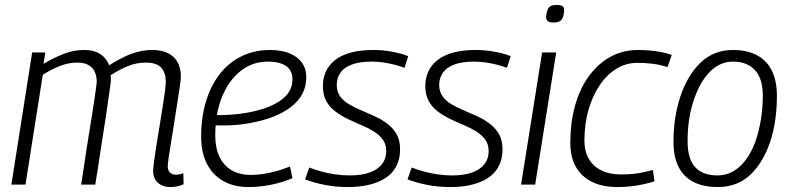

<svg xmlns="http://www.w3.org/2000/svg" viewBox="-20 -746 3197 776"><path d="M668 10Q649 10 633 2.5Q617 -5 608 -19.5Q599 -34 599 -55Q599 -66 602.5 -93Q606 -120 612 -157Q618 -194 624.5 -234Q631 -274 637 -311Q643 -348 646.5 -376Q650 -404 650 -416Q650 -451 632 -472Q614 -493 569 -493Q531 -493 496 -478.5Q461 -464 427 -442Q428 -437 428 -430Q428 -423 428 -417Q427 -408 424 -387.5Q421 -367 417 -338.5Q413 -310 408 -276Q403 -242 397 -205Q391 -168 385.5 -131.5Q380 -95 375 -61.5Q370 -28 365 0H308Q313 -29 318 -64.5Q323 -100 329 -138Q335 -176 341 -213.5Q347 -251 352.5 -285Q358 -319 362 -347Q366 -375 368.5 -393Q371 -411 371 -415Q371 -437 363.5 -454.5Q356 -472 339 -482.5Q322 -493 291 -493Q258 -493 224 -480Q190 -467 153 -444L83 0H26L110 -534H163L156 -488Q198 -513 238 -528.5Q278 -544 319 -544Q361 -544 386 -527Q411 -510 421 -482Q451 -501 479.5 -515Q508 -529 537 -536.5Q566 -544 595 -544Q635 -544 660.5 -530.5Q686 -517 698.5 -493Q711 -469 711 -437Q711 -426 707 -398Q703 -370 697 -332Q691 -294 684.5 -253Q678 -212 672 -175Q666 -138 662 -111Q658 -84 658 -74Q658 -58 666.5 -49Q675 -40 691 -40Q698 -40 705.5 -41.5Q713 -43 721 -46L722 -1Q709 5 695 7.5Q681 10 668 10Z M842 -281Q873 -280 907.5 -282Q942 -284 976 -290Q1063 -305 1112.5 -339Q1162 -373 1162 -425Q1162 -461 1136.5 -479Q1111 -497 1062 -497Q1001 -497 953 -459.5Q905 -422 877.5 -355Q850 -288 850 -199Q850 -148 867 -112.5Q884 -77 916 -58Q948 -39 994 -39Q1018 -39 1044 -43Q1070 -47 1097.5 -54.5Q1125 -62 1152 -73L1162 -26Q1123 -9 1076.5 0.5Q1030 10 985 10Q925 10 882 -14.5Q839 -39 816 -84.5Q793 -130 793 -194Q793 -272 812.5 -336Q832 -400 868 -446.5Q904 -493 956 -518.5Q1008 -544 1072 -544Q1117 -544 1150 -530.5Q1183 -517 1200.5 -492.5Q1218 -468 1218 -434Q1218 -362 1157 -314.5Q1096 -267 987 -248Q948 -241 909 -239.5Q870 -238 837 -240Z M1213 -21 1230 -69Q1250 -61 1276.5 -53.5Q1303 -46 1333 -41.5Q1363 -37 1393 -37Q1443 -37 1476 -49.5Q1509 -62 1525 -84Q1541 -106 1541 -134Q1541 -163 1527 -182Q1513 -201 1490.5 -215Q1468 -229 1440.5 -240.5Q1413 -252 1386 -265Q1359 -278 1336 -295Q1313 -312 1299 -337Q1285 -362 1285 -398Q1285 -430 1297 -456.5Q1309 -483 1334 -503Q1359 -523 1398 -533.5Q1437 -544 1489 -544Q1527 -544 1565 -537Q1603 -530 1630 -519L1615 -472Q1596 -479 1574.5 -484.5Q1553 -490 1529.5 -493.5Q1506 -497 1482 -497Q1433 -497 1401.5 -485Q1370 -473 1355.5 -451.5Q1341 -430 1341 -403Q1341 -376 1354.5 -357Q1368 -338 1391 -324.5Q1414 -311 1441.5 -299.5Q1469 -288 1496 -275.5Q1523 -263 1546 -245.5Q1569 -228 1583 -203.5Q1597 -179 1597 -142Q1597 -114 1588.5 -90Q1580 -66 1563 -47.5Q1546 -29 1520.5 -16.5Q1495 -4 1462 3Q1429 10 1387 10Q1335 10 1291 1Q1247 -8 1213 -21Z M1627 -21 1644 -69Q1664 -61 1690.5 -53.5Q1717 -46 1747 -41.5Q1777 -37 1807 -37Q1857 -37 1890 -49.5Q1923 -62 1939 -84Q1955 -106 1955 -134Q1955 -163 1941 -182Q1927 -201 1904.5 -215Q1882 -229 1854.5 -240.5Q1827 -252 1800 -265Q1773 -278 1750 -295Q1727 -312 1713 -337Q1699 -362 1699 -398Q1699 -430 1711 -456.5Q1723 -483 1748 -503Q1773 -523 1812 -533.5Q1851 -544 1903 -544Q1941 -544 1979 -537Q2017 -530 2044 -519L2029 -472Q2010 -479 1988.5 -484.5Q1967 -490 1943.5 -493.5Q1920 -497 1896 -497Q1847 -497 1815.5 -485Q1784 -473 1769.5 -451.5Q1755 -430 1755 -403Q1755 -376 1768.5 -357Q1782 -338 1805 -324.5Q1828 -311 1855.5 -299.5Q1883 -288 1910 -275.5Q1937 -263 1960 -245.5Q1983 -228 1997 -203.5Q2011 -179 2011 -142Q2011 -114 2002.5 -90Q1994 -66 1977 -47.5Q1960 -29 1934.5 -16.5Q1909 -4 1876 3Q1843 10 1801 10Q1749 10 1705 1Q1661 -8 1627 -21Z M2086 0 2171 -534H2228L2143 0ZM2230 -726Q2246 -726 2253.5 -721Q2261 -716 2260 -703Q2259 -685 2254.5 -674.5Q2250 -664 2241 -659.5Q2232 -655 2217 -655Q2203 -655 2195 -660Q2187 -665 2187 -678Q2189 -696 2193 -706.5Q2197 -717 2206 -721.5Q2215 -726 2230 -726Z M2475 10Q2414 10 2371.5 -11.5Q2329 -33 2307 -72.5Q2285 -112 2285 -168Q2285 -250 2304 -318.5Q2323 -387 2359.5 -437.5Q2396 -488 2446.5 -516Q2497 -544 2559 -544Q2582 -544 2605 -542Q2628 -540 2650.5 -536Q2673 -532 2695 -524L2678 -475Q2646 -485 2616 -488.5Q2586 -492 2556 -492Q2510 -492 2471 -468Q2432 -444 2403 -400.5Q2374 -357 2358 -300Q2342 -243 2342 -178Q2342 -134 2360 -103.5Q2378 -73 2411 -57Q2444 -41 2489 -41Q2515 -41 2537 -43Q2559 -45 2579.5 -49.5Q2600 -54 2619 -59L2625 -13Q2605 -7 2581.5 -1.5Q2558 4 2531 7Q2504 10 2475 10Z M2882 10Q2823 10 2783 -10.5Q2743 -31 2722.5 -71.5Q2702 -112 2702 -174Q2702 -223 2709 -268.5Q2716 -314 2729.5 -355Q2743 -396 2763 -430.5Q2783 -465 2809.5 -491Q2836 -517 2869 -530.5Q2902 -544 2942 -544Q2998 -544 3038 -523.5Q3078 -503 3099 -461.5Q3120 -420 3120 -358Q3120 -309 3113.5 -262.5Q3107 -216 3093.5 -175Q3080 -134 3060 -100Q3040 -66 3014 -41Q2988 -16 2954.5 -3Q2921 10 2882 10ZM2880 -37Q2910 -37 2935.5 -49.5Q2961 -62 2981 -84Q3001 -106 3016.5 -136Q3032 -166 3042 -202Q3052 -238 3057.5 -277.5Q3063 -317 3063 -359Q3063 -429 3031 -463Q2999 -497 2942 -497Q2913 -497 2888 -484.5Q2863 -472 2842.5 -449Q2822 -426 2806.5 -395.5Q2791 -365 2780 -329Q2769 -293 2764 -254.5Q2759 -216 2759 -176Q2759 -104 2789.5 -70.5Q2820 -37 2880 -37Z"/></svg>

Font: Georama Light
Style: Italic
Weight: 300
Italic angle: -9°
Designer: Jean-Baptiste Levee
Foundry: Production Type
Version: Version 1.001